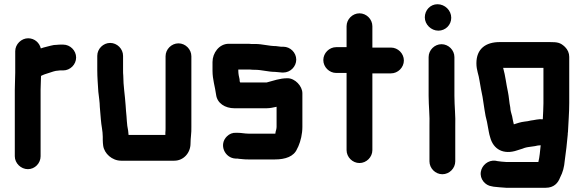

<svg xmlns="http://www.w3.org/2000/svg" viewBox="-20 -718 2762 908"><path d="M340 -446C340 -479 312 -507 279 -507H269C262 -507 255 -507 249 -506C240 -506 230 -505 220 -502C203 -497 189 -495 173 -489C167 -515 144 -537 113 -537C81 -537 52 -509 52 -476V-374C52 -350 50 -319 50 -293V21C50 54 79 82 112 82C145 82 172 54 172 21V-295C172 -316 174 -339 174 -359C183 -364 200 -370 211 -373C224 -377 241 -384 255 -384C259 -385 264 -385 269 -385H279C312 -385 340 -413 340 -446Z M501 -515C468 -515 440 -487 440 -454V-386C440 -352 443 -318 445 -284C447 -266 452 -232 452 -213C453 -195 456 -171 457 -153C459 -124 466 -99 466 -71V-56C466 -46 467 -37 468 -29C473 8 510 42 553 42H804C849 42 881 4 881 -39C881 -66 886 -89 885 -118V-452C885 -485 857 -513 824 -513C791 -513 763 -485 763 -452V-116C763 -107 763 -98 762 -90V-80H588L586 -100C579 -131 580 -159 576 -193L574 -221C571 -268 563 -312 563 -360C562 -369 562 -377 562 -386V-454C562 -487 534 -515 501 -515Z M1320 -497H1309C1300 -498 1292 -499 1285 -500C1252 -500 1221 -510 1187 -510H1168C1161 -511 1154 -511 1147 -511H1062C1016 -511 985 -467 985 -425V-383C985 -342 997 -308 1002 -270C1007 -230 1044 -206 1089 -206H1240C1258 -206 1273 -210 1288 -213V-118C1288 -110 1285 -100 1283 -93C1283 -91 1283 -89 1282 -86H1155C1137 -86 1122 -90 1103 -90H1097C1080 -91 1065 -85 1053 -73C1014 -35 1042 30 1095 32H1101C1103 32 1106 32 1109 33L1131 35C1139 36 1147 36 1155 36H1280C1330 36 1370 22 1385 -14L1391 -26C1402 -51 1410 -85 1410 -118V-277C1410 -311 1375 -348 1340 -348C1302 -348 1273 -336 1241 -328H1116C1113 -331 1113 -340 1113 -343C1110 -354 1107 -370 1107 -383V-389H1164C1171 -388 1178 -388 1185 -388C1217 -388 1249 -378 1281 -378C1291 -378 1304 -375 1314 -375H1320C1353 -375 1381 -403 1381 -436C1381 -469 1353 -497 1320 -497Z M1619 -594V-495H1570C1537 -495 1509 -467 1509 -434C1509 -401 1537 -373 1570 -373H1619V-8C1619 25 1647 53 1680 53C1713 53 1741 25 1741 -8V-371H1829C1862 -371 1890 -399 1890 -432C1890 -465 1862 -493 1829 -493H1741V-594C1741 -627 1713 -655 1680 -655C1647 -655 1619 -627 1619 -594Z M2007 -448V-265C2007 -218 2013 -168 2011 -123V45C2011 78 2039 106 2072 106C2105 106 2133 78 2133 45V-121C2135 -168 2129 -217 2129 -265V-448C2129 -481 2101 -509 2068 -509C2035 -509 2007 -481 2007 -448ZM1989 -636C1989 -602 2019 -573 2053 -573C2087 -573 2114 -600 2114 -634C2114 -669 2084 -698 2049 -698C2015 -698 1989 -670 1989 -636Z M2410 -130C2409 -135 2407 -141 2406 -147L2402 -168C2398 -184 2394 -192 2393 -211C2388 -234 2387 -261 2382 -284C2374 -320 2370 -360 2360 -395C2359 -396 2359 -396 2359 -397H2550V-229C2550 -204 2548 -180 2547 -154C2526 -156 2509 -150 2490 -148L2476 -145C2468 -144 2463 -143 2461 -143C2443 -141 2425 -135 2410 -130ZM2233 -419C2233 -385 2244 -366 2248 -335C2252 -308 2257 -286 2262 -260C2269 -220 2273 -176 2283 -142L2287 -120C2291 -102 2292 -87 2298 -69C2313 -11 2362 15 2426 -7C2439 -12 2448 -13 2459 -18C2471 -22 2482 -23 2496 -25L2510 -27C2517 -29 2528 -31 2537 -31C2534 -4 2532 25 2526 48H2373C2365 48 2339 45 2333 44L2323 42C2288 38 2259 64 2254 94C2248 129 2275 159 2305 163L2315 165C2328 166 2361 170 2373 170H2561C2599 170 2619 148 2629 121C2642 96 2648 73 2651 40C2657 0 2661 -40 2665 -82C2665 -86 2665 -90 2666 -94C2668 -141 2672 -183 2672 -231V-449C2672 -467 2665 -483 2652 -496C2630 -517 2616 -519 2580 -519H2343C2277 -519 2233 -487 2233 -419Z"/></svg>

Font: Electronic
Style: Ti
Weight: 900
Version: Version 1.011